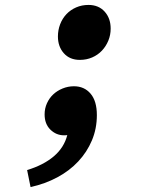

<svg xmlns="http://www.w3.org/2000/svg" viewBox="-20 -554 640 779"><path d="M304 -311Q263 -311 239 -338Q215 -365 215 -406Q215 -432 224 -455.5Q233 -479 249.5 -496.5Q266 -514 289 -524Q312 -534 339 -534Q380 -534 404.5 -507Q429 -480 429 -438Q429 -412 419.5 -389Q410 -366 393.5 -348.5Q377 -331 354 -321Q331 -311 304 -311ZM104 205 90 136Q156 116 198 80.5Q240 45 253 -6Q249 -5 240 -5Q208 -5 184.5 -28Q161 -51 161 -90Q161 -114 170.5 -135Q180 -156 196 -171Q212 -186 234 -195Q256 -204 280 -204Q322 -204 347.5 -174Q373 -144 373 -87Q373 -32 353 15.5Q333 63 297.5 101Q262 139 212.5 165.5Q163 192 104 205Z"/></svg>

Font: Source Code Pro
Style: Bold Italic
Weight: 700
Italic angle: -11°
Monospace: yes
Designer: Paul D. Hunt, Teo Tuominen
Foundry: Adobe Systems Incorporated
Version: Version 1.050;PS 1.000;hotconv 16.6.51;makeotf.lib2.5.65220